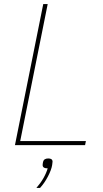

<svg xmlns="http://www.w3.org/2000/svg" viewBox="-20 -718 508 950"><path d="M219 66Q240 66 240 82Q240 87 238 99Q234 123 217 155.5Q200 188 178 212H160Q201 165 216 115Q191 115 191 99Q191 93 193 83Q197 66 219 66ZM401 0H54L194 -698H216L80 -20H405Z"/></svg>

Font: IBM Plex Sans Thin
Style: Italic
Weight: 100
Italic angle: -11.31°
Designer: Mike Abbink, Paul van der Laan, Pieter van Rosmalen
Foundry: Bold Monday
Version: Version 3.0